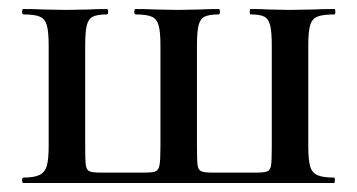

<svg xmlns="http://www.w3.org/2000/svg" viewBox="-20 -406 793 426"><path d="M32 -12Q56 -12 68 -18Q80 -24 84 -38.5Q88 -53 88 -83V-305Q88 -335 84 -349.5Q80 -364 68.5 -369Q57 -374 32 -374Q29 -374 29 -380Q29 -386 32 -386Q59 -386 74 -385L128 -384L179 -385Q193 -386 217 -386Q220 -386 220 -380Q220 -374 217 -374Q196 -374 186 -369Q176 -364 172.5 -349.5Q169 -335 169 -305V-81Q169 -49 170.5 -39Q172 -29 178.5 -26Q185 -23 205 -23H299Q319 -23 325.5 -26Q332 -29 334 -40Q336 -51 336 -82V-305Q336 -335 332 -349.5Q328 -364 316.5 -369Q305 -374 281 -374Q278 -374 278 -380Q278 -386 281 -386Q307 -386 322 -385L375 -384L426 -385Q441 -386 465 -386Q468 -386 468 -380Q468 -374 465 -374Q444 -374 434 -369Q424 -364 420.5 -349.5Q417 -335 417 -305V-81Q417 -49 418.5 -39Q420 -29 426.5 -26Q433 -23 452 -23H547Q567 -23 573.5 -26Q580 -29 581.5 -39.5Q583 -50 583 -83V-305Q583 -335 579.5 -349.5Q576 -364 566.5 -369Q557 -374 536 -374Q534 -374 534 -380Q534 -386 536 -386Q561 -386 574 -385L623 -384L678 -385Q694 -386 722 -386Q724 -386 724 -380Q724 -374 722 -374Q696 -374 684 -369Q672 -364 668 -349.5Q664 -335 664 -305V-82Q664 -52 668 -37.5Q672 -23 684 -17.5Q696 -12 721 -12Q723 -12 723 -6Q723 0 721 0H32Q29 0 29 -6Q29 -12 32 -12Z"/></svg>

Font: Cormorant Garamond SemiBold
Style: Regular
Weight: 600
Designer: Christian Thalmann (Catharsis Fonts)
Foundry: Catharsis Fonts
Version: Version 4.000